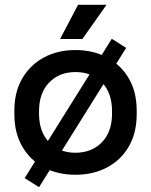

<svg xmlns="http://www.w3.org/2000/svg" viewBox="-20 -716 631 802"><path d="M40 -239V-254Q40 -332 73 -388.5Q106 -445 163.5 -476Q221 -507 295 -507Q369 -507 427 -476Q485 -445 518 -388.5Q551 -332 551 -254V-239Q551 -161 518 -104Q485 -47 427 -16.5Q369 14 295 14Q221 14 163.5 -16.5Q106 -47 73 -104Q40 -161 40 -239ZM448 -242V-251Q448 -328 406 -371.5Q364 -415 295 -415Q228 -415 185.5 -371.5Q143 -328 143 -251V-242Q143 -165 185.5 -121.5Q228 -78 295 -78Q363 -78 405.5 -121.5Q448 -165 448 -242ZM143 66 83 28 447 -554 507 -516ZM231 -553 306 -696H425L324 -553Z"/></svg>

Font: Space Grotesk Frontify Medium
Style: Regular
Weight: 500
Designer: Florian Karsten
Version: Version 2.000